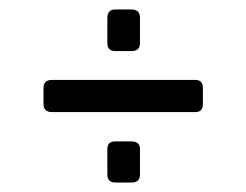

<svg xmlns="http://www.w3.org/2000/svg" viewBox="-20 -524 521 406"><path d="M207 -155V-209Q207 -225 224 -225H258Q276 -225 276 -209V-155Q276 -138 258 -138H224Q207 -138 207 -155ZM393 -287H90Q72 -287 72 -304V-338Q72 -355 90 -355H393Q409 -355 409 -338V-304Q409 -287 393 -287ZM207 -433V-486Q207 -504 224 -504H258Q276 -504 276 -486V-433Q276 -416 258 -416H224Q207 -416 207 -433Z"/></svg>

Font: Rajdhani SemiBold
Style: Regular
Weight: 600
Designer: Satya Rajpurohit, Jyotish Sonowal
Foundry: Indian Type Foundry
Version: Version 1.201 February 1, 2022